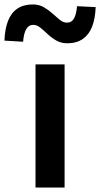

<svg xmlns="http://www.w3.org/2000/svg" viewBox="-77 -845 451 865"><path d="M83 0V-555H214V0ZM226 -650Q198 -650 176.5 -662.5Q155 -675 137.5 -691.5Q120 -708 104.5 -720.5Q89 -733 73 -733Q52 -733 41 -713.5Q30 -694 27 -657L-57 -662Q-55 -714 -41 -750.5Q-27 -787 1 -806Q29 -825 71 -825Q99 -825 120.5 -812.5Q142 -800 159.5 -784Q177 -768 192.5 -755.5Q208 -743 225 -743Q246 -743 256.5 -762Q267 -781 270 -817L354 -813Q352 -761 338 -725Q324 -689 296 -669.5Q268 -650 226 -650Z"/></svg>

Font: Noto Sans KR SemiBold
Style: Regular
Weight: 600
Designer: Ryoko NISHIZUKA  (kana, bopomofo & ideographs); Paul D. Hunt (Latin, Greek & Cyrillic); Sandoll Communications , Soo-you
Foundry: Adobe
Version: Version 2.004-H2;hotconv 1.0.118;makeotfexe 2.5.65603